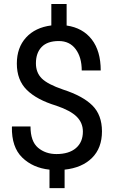

<svg xmlns="http://www.w3.org/2000/svg" viewBox="-20 -847 582 968"><path d="M229.5 101.6V8.3Q145.5 -0.5 91.8 -53Q38.1 -105.5 40 -207L41 -209.5H133.8Q133.8 -134.3 171.6 -102.3Q209.5 -70.3 264.6 -70.3Q327.6 -70.3 362.8 -100.3Q397.9 -130.4 397.9 -183.6Q397.9 -227.5 366.9 -258.5Q335.9 -289.6 264.2 -314Q165.5 -343.8 115.2 -393.6Q64.9 -443.4 64.9 -526.4Q64.9 -606.9 111.3 -657.7Q157.7 -708.5 238.8 -718.8V-826.7H315.9V-718.3Q397.5 -706.5 442.6 -648.2Q487.8 -589.8 487.8 -491.7H392.1Q392.1 -558.1 361.6 -599.1Q331.1 -640.1 276.4 -640.1Q218.8 -640.1 189.9 -610.1Q161.1 -580.1 161.1 -527.8Q161.1 -480.5 190.9 -451.2Q220.7 -421.9 297.9 -395.5Q397.5 -363.3 445.8 -315.2Q494.1 -267.1 494.1 -184.6Q494.1 -100.6 443.8 -50.8Q393.6 -1 305.7 8.3V101.6Z"/></svg>

Font: Roboto Slab
Style: Regular
Weight: 400
Designer: Google
Version: Version 2.000; ttfautohint (v1.8.1.43-b0c9)